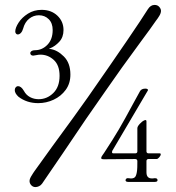

<svg xmlns="http://www.w3.org/2000/svg" viewBox="-20 -739 714 780"><path d="M124 21Q114 21 107 13.5Q100 6 100 -4Q100 -11 105 -20Q110 -29 114.5 -35.5Q119 -42 121 -45L193 -145Q290 -277 337 -344Q533 -625 581 -702Q592 -719 608 -719Q620 -719 627 -711Q634 -703 634 -695Q634 -686 627.5 -675Q621 -664 613 -654Q594 -626 553 -571Q471 -460 409 -370Q338 -270 233 -113Q159 -5 151 7Q146 14 138.5 17.5Q131 21 124 21ZM55 -346Q40 -360 40 -373Q40 -380 44 -384.5Q48 -389 53 -389Q66 -389 77 -370Q86 -353 102 -344.5Q118 -336 137 -336Q171 -336 196.5 -361Q222 -386 222 -431Q222 -474 198.5 -495.5Q175 -517 144 -517Q137 -517 127.5 -515Q118 -513 115 -513Q109 -513 106 -516Q103 -519 103 -523Q103 -528 108 -531.5Q113 -535 122 -535Q151 -535 172.5 -557Q194 -579 194 -617Q194 -645 178 -661Q162 -677 138 -677Q116 -677 98.5 -663Q81 -649 74 -623Q71 -612 65 -605.5Q59 -599 52 -599Q48 -599 45 -602.5Q42 -606 42 -611Q42 -626 55.5 -647Q69 -668 93.5 -683.5Q118 -699 149 -699Q188 -699 213 -675.5Q238 -652 238 -617Q238 -588 221 -569.5Q204 -551 184 -543Q175 -540 184 -540Q213 -536 239.5 -509.5Q266 -483 266 -436Q266 -400 247 -374Q228 -348 198 -334Q168 -320 135 -320Q89 -320 55 -346ZM402 -92Q391 -92 391 -97Q391 -101 396 -108Q401 -115 403 -118Q441 -176 463 -213.5Q485 -251 521 -318Q530 -334 549 -369Q555 -379 571 -379Q576 -379 579 -377Q582 -375 581 -372L436 -126Q435 -124 435 -121Q435 -116 441 -116H529Q538 -116 538 -124V-218Q538 -225 547.5 -235.5Q557 -246 566 -250Q575 -254 575 -246V-124Q575 -120 577.5 -118Q580 -116 583 -116H629Q633 -116 633 -112Q633 -107 627 -100Q621 -93 616 -93H583Q580 -93 577.5 -91Q575 -89 575 -85V-56Q575 -53 575 -38.5Q575 -24 583 -18Q591 -12 608 -15H610Q620 -15 620 -7Q620 0 609 0H501Q490 0 490 -7Q490 -10 493 -13Q496 -16 502 -15Q506 -14 512 -14Q525 -14 530 -21.5Q535 -29 537 -48Q538 -54 538 -84Q538 -93 529 -93Z"/></svg>

Font: Hina Mincho
Style: Regular
Weight: 400
Designer: satsuyako
Foundry: satsuyako
Version: Version 1.100